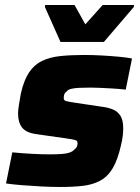

<svg xmlns="http://www.w3.org/2000/svg" viewBox="-20 -737 557 765"><path d="M220 8Q186 8 146.5 6Q107 4 69.5 1Q32 -2 4 -6L29 -130Q49 -128 69.5 -126.5Q90 -125 109 -124Q128 -123 145 -122.5Q162 -122 177 -122Q207 -122 226.5 -123.5Q246 -125 258 -129.5Q270 -134 276 -141Q283 -146 286 -152Q289 -158 289 -167Q289 -176 279.5 -179Q270 -182 241 -186L121 -203Q83 -209 67.5 -229.5Q52 -250 52 -284Q52 -299 55.5 -320Q59 -341 63 -364Q75 -417 95.5 -448Q116 -479 147 -494Q178 -509 219.5 -513.5Q261 -518 314 -518Q349 -518 385 -516Q421 -514 453.5 -511Q486 -508 506 -504L481 -380Q453 -383 426.5 -384.5Q400 -386 378 -387Q356 -388 341 -388Q314 -388 295 -387Q276 -386 263.5 -383Q251 -380 245 -372Q239 -368 236.5 -362Q234 -356 234 -346Q234 -337 242.5 -334.5Q251 -332 277 -328L384 -312Q410 -309 429.5 -301Q449 -293 460 -275.5Q471 -258 471 -225Q471 -213 469 -195.5Q467 -178 462 -158Q449 -100 429 -66.5Q409 -33 379 -17Q349 -1 310 3.5Q271 8 220 8ZM221 -570 159 -709 160 -717H277L320 -640L389 -717H514L513 -709L394 -570Z"/></svg>

Font: Saira Thin ExtraBold
Style: Italic
Weight: 800
Italic angle: -12°
Version: Version 1.101